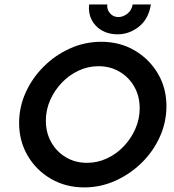

<svg xmlns="http://www.w3.org/2000/svg" viewBox="-20 -824 776 857"><path d="M356.2 12.5Q273.6 12.5 207.6 -25.7Q141.7 -63.9 103.5 -129.2Q65.3 -194.4 65.3 -275Q65.3 -346.5 94.8 -411.5Q124.3 -476.4 175.7 -527.4Q227.1 -578.5 293.1 -608Q359 -637.5 431.9 -637.5Q514.6 -637.5 580.2 -599.3Q645.8 -561.1 684.4 -496.2Q722.9 -431.2 722.9 -350Q722.9 -278.5 693.4 -213.2Q663.9 -147.9 612.2 -97.2Q560.4 -46.5 494.4 -17Q428.5 12.5 356.2 12.5ZM368.8 -97.2Q414.6 -97.2 456.9 -116.7Q499.3 -136.1 532.3 -170.8Q565.3 -205.6 584.4 -249.3Q603.5 -293.1 603.5 -341Q603.5 -394.4 579.5 -436.8Q555.6 -479.2 513.9 -503.8Q472.2 -528.5 419.4 -528.5Q372.9 -528.5 330.6 -508.7Q288.2 -488.9 255.6 -454.5Q222.9 -420.1 203.8 -376.7Q184.7 -333.3 184.7 -285.4Q184.7 -231.9 208.7 -189.2Q232.6 -146.5 274.3 -121.9Q316 -97.2 368.8 -97.2ZM504.2 -670.8Q464.6 -670.8 434.4 -688.2Q404.2 -705.6 388.9 -735.8Q373.6 -766 377.8 -804.2H459Q456.2 -781.9 470.8 -764.9Q485.4 -747.9 508.3 -747.9Q529.9 -747.9 549 -763.2Q568.1 -778.5 572.2 -804.2H653.5Q643.1 -738.9 600 -704.9Q556.9 -670.8 504.2 -670.8Z"/></svg>

Font: Afacad SemiBold
Style: Italic
Weight: 600
Italic angle: -14°
Designer: Kristian Moeller
Foundry: Dicotype
Version: Version 1.000